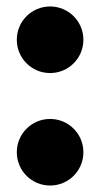

<svg xmlns="http://www.w3.org/2000/svg" viewBox="-20 -549 310 594"><path d="M32 -78C32 -21 78 25 135 25C192 25 238 -21 238 -78C238 -135 192 -181 135 -181C78 -181 32 -135 32 -78ZM32 -426C32 -369 78 -323 135 -323C192 -323 238 -369 238 -426C238 -483 192 -529 135 -529C78 -529 32 -483 32 -426Z"/></svg>

Font: Spicy Rice
Style: Regular
Weight: 400
Designer: Astigmatic (AOETI)
Foundry: Astigmatic (AOETI)
Version: Version 1.000